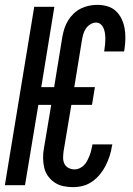

<svg xmlns="http://www.w3.org/2000/svg" viewBox="-29 -763 549 791"><path d="M273 8Q252 8 232.5 4Q213 0 197 -10.5Q181 -21 169.5 -36.5Q158 -52 153.5 -71Q149 -90 148.5 -110.5Q148 -131 152 -152L182 -331H129L74 0H-9L112 -735H195L141 -404H194L228 -612Q231 -629 236.5 -646Q242 -663 251.5 -678.5Q261 -694 274.5 -707Q288 -720 304.5 -728Q321 -736 338 -739.5Q355 -743 372 -743Q394 -743 414 -737Q434 -731 448.5 -717.5Q463 -704 472 -685Q481 -666 484.5 -645.5Q488 -625 487.5 -603.5Q487 -582 484 -561L482 -551H400L401 -557Q403 -569 404 -580.5Q405 -592 405 -603Q405 -614 403.5 -625Q402 -636 398 -646Q394 -656 386 -663Q378 -670 366 -670Q355 -670 343.5 -663Q332 -656 325 -645.5Q318 -635 314.5 -623.5Q311 -612 309 -600L277 -404H362L350 -331H265L233 -140Q231 -126 231 -112.5Q231 -99 236.5 -88Q242 -77 253.5 -71Q265 -65 279 -65Q289 -65 299.5 -70Q310 -75 318 -83.5Q326 -92 331 -102Q336 -112 340 -122Q344 -132 346.5 -142.5Q349 -153 351 -163L352 -168H434L432 -160Q429 -140 422.5 -120Q416 -100 406.5 -81Q397 -62 383 -45Q369 -28 351.5 -15.5Q334 -3 313.5 2.5Q293 8 273 8Z"/></svg>

Font: Iosevka Term Curly Medium
Style: Italic
Weight: 500
Italic angle: -9°
Designer: Belleve Invis
Foundry: Belleve Invis
Version: Version 32.3.0